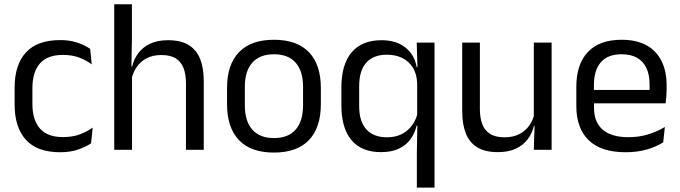

<svg xmlns="http://www.w3.org/2000/svg" viewBox="-20 -682 3096 874"><path d="M254 11Q149 11 97.8 -45.8Q46.5 -102.5 46.5 -206.5V-282.5Q46.5 -387 98 -443.2Q149.5 -499.5 254 -499.5Q285 -499.5 310.5 -493.8Q336 -488 356.2 -478.8Q376.5 -469.5 390.5 -459.5L397.5 -389Q374 -407 341.8 -419.5Q309.5 -432 266 -432Q196 -432 161.8 -393.2Q127.5 -354.5 127.5 -280.5V-208.5Q127.5 -136 161.8 -97Q196 -58 266 -58Q311 -58 343.8 -70.5Q376.5 -83 402 -101L394.5 -29.5Q372.5 -14.5 337 -1.8Q301.5 11 254 11Z M826.5 0V-303.5Q826.5 -343 815.8 -371.5Q805 -400 780.8 -415.8Q756.5 -431.5 714.5 -431.5Q676 -431.5 648 -417Q620 -402.5 602.8 -377.8Q585.5 -353 578.5 -321.5L560.5 -379H581.5Q589 -412 609 -439.2Q629 -466.5 662.8 -482.8Q696.5 -499 745 -499Q803 -499 838.8 -477Q874.5 -455 891 -413.8Q907.5 -372.5 907.5 -312.5V0ZM500 0V-662.5H580.5V-503.5L578 -363.5L581 -357V0Z M1227 12.5Q1122 12.5 1067.8 -44.2Q1013.5 -101 1013.5 -207.5V-282Q1013.5 -388 1068 -444.5Q1122.5 -501 1227 -501Q1332 -501 1386.2 -444.5Q1440.5 -388 1440.5 -282V-207.5Q1440.5 -101 1386.2 -44.2Q1332 12.5 1227 12.5ZM1227 -53.5Q1292 -53.5 1325.8 -92Q1359.5 -130.5 1359.5 -203V-286.5Q1359.5 -358.5 1325.8 -396.8Q1292 -435 1227 -435Q1162.5 -435 1128.5 -396.8Q1094.5 -358.5 1094.5 -286.5V-203Q1094.5 -130.5 1128.5 -92Q1162.5 -53.5 1227 -53.5Z M1714 10.5Q1626 10.5 1580 -44Q1534 -98.5 1534 -203V-283.5Q1534 -388.5 1580.8 -443.8Q1627.5 -499 1717.5 -499Q1762.5 -499 1795.8 -483.8Q1829 -468.5 1849.8 -441Q1870.5 -413.5 1877 -376H1904L1879 -301.5Q1877.5 -345.5 1859 -374.8Q1840.5 -404 1810.2 -418.5Q1780 -433 1741 -433Q1680 -433 1647.5 -397Q1615 -361 1615 -290V-198Q1615 -129 1647.8 -93Q1680.5 -57 1742 -57Q1779.5 -57 1808 -71.2Q1836.5 -85.5 1855.2 -110.8Q1874 -136 1881 -168L1899.5 -110H1876.5Q1869 -77 1849.5 -49.5Q1830 -22 1796.8 -5.8Q1763.5 10.5 1714 10.5ZM1877.5 172V13.5L1880 -125.5L1879 -141.5V-345.5L1880.5 -370.5L1877 -488H1958V172Z M2164.5 -488V-184.5Q2164.5 -146 2175.2 -117.2Q2186 -88.5 2210.5 -72.8Q2235 -57 2276.5 -57Q2315.5 -57 2343.5 -71.2Q2371.5 -85.5 2389.2 -110.5Q2407 -135.5 2413.5 -167L2428 -109.5H2410.5Q2403 -76.5 2383 -49.2Q2363 -22 2329.2 -5.8Q2295.5 10.5 2246 10.5Q2188.5 10.5 2152.8 -11.2Q2117 -33 2100.5 -74.8Q2084 -116.5 2084 -175.5V-488ZM2491 -488V0H2410L2413.5 -117L2410 -122V-488Z M2828 11Q2716.5 11 2660 -43.5Q2603.5 -98 2603.5 -199.5V-286.5Q2603.5 -389.5 2656 -445.2Q2708.5 -501 2809.5 -501Q2877.5 -501 2923 -475.8Q2968.5 -450.5 2991.5 -404Q3014.5 -357.5 3014.5 -293V-275Q3014.5 -259 3013.2 -243Q3012 -227 3010 -211.5H2935.5Q2936.5 -235.5 2936.8 -257Q2937 -278.5 2937 -296.5Q2937 -341 2922.8 -371.8Q2908.5 -402.5 2880.2 -418.8Q2852 -435 2809.5 -435Q2746.5 -435 2715 -398.5Q2683.5 -362 2683.5 -294V-247.5L2684 -237.5V-191Q2684 -160.5 2693 -136Q2702 -111.5 2721.2 -93.8Q2740.5 -76 2770.2 -66.8Q2800 -57.5 2841 -57.5Q2888.5 -57.5 2929.5 -70Q2970.5 -82.5 3006.5 -104L2999 -34Q2966.5 -13.5 2923.5 -1.2Q2880.5 11 2828 11ZM2646 -211.5V-272.5H2993V-211.5Z"/></svg>

Font: Anek Bangla
Style: Regular
Weight: 400
Designer: Sulekha Rajkumar (Bangla), Yesha Goshar (Latin)
Foundry: Ek Type
Version: Version 1.003